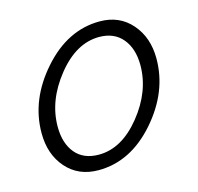

<svg xmlns="http://www.w3.org/2000/svg" viewBox="-80 -578 689 669"><g transform="rotate(-15 264.5 -244.0)"><path d="M197 6Q125 6 81.5 -43.5Q38 -93 38 -170Q38 -290 128 -392Q218 -494 334 -494Q405 -494 448.5 -444Q492 -394 492 -318Q492 -198 402.5 -96Q313 6 197 6ZM212 -46Q295 -46 363.5 -131Q432 -216 432 -310Q432 -370 402 -406Q372 -442 318 -442Q235 -442 166.5 -356.5Q98 -271 98 -177Q98 -117 127.5 -81.5Q157 -46 212 -46Z"/></g></svg>

Font: Comic Neue
Style: Italic
Weight: 400
Italic angle: -12°
Designer: Craig Rozynski
Foundry: Craig Rozynski
Version: Version 2.003